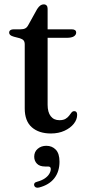

<svg xmlns="http://www.w3.org/2000/svg" viewBox="-20 -604 404 881"><path d="M71 -428.5 44 -435.5Q31.5 -439 26.8 -443.5Q22 -448 22 -454Q22 -461.5 27.5 -465.5Q33 -469.5 42.5 -469.5H74.5Q87.5 -469.5 95.8 -473.8Q104 -478 110 -489.5L150.5 -562.5Q158 -574 165.2 -579Q172.5 -584 180.5 -584Q189 -584 193.8 -578.8Q198.5 -573.5 198.5 -564V-123.5Q198.5 -89 212.8 -70.8Q227 -52.5 252.5 -52.5Q270.5 -52.5 280.8 -58.8Q291 -65 297 -73Q303 -81 308 -87.5Q313 -94 321 -94Q327 -94 330.5 -90Q334 -86 334 -77Q334 -55.5 318.5 -36Q303 -16.5 275.8 -4Q248.5 8.5 213.5 8.5Q158.5 8.5 126 -20Q93.5 -48.5 93.5 -106.5V-400Q93.5 -412 88.5 -418.2Q83.5 -424.5 71 -428.5ZM151.5 -430.5V-469.5H309Q319 -469.5 324.2 -465.8Q329.5 -462 329.5 -454.5Q329.5 -444 319 -437.2Q308.5 -430.5 286 -430.5ZM186.5 160Q162 160 149.5 147Q137 134 137 115Q137 92.5 153 78.8Q169 65 192.5 65Q219 65 236 82.8Q253 100.5 253 138Q253 183.5 229.2 214Q205.5 244.5 159 256.5Q150 258.5 144.5 256Q139 253.5 137 247.5Q135 241.5 138.2 236.8Q141.5 232 150 230Q172 224 185.8 214.5Q199.5 205 206.2 193.5Q213 182 213 171.5Q213 160 200.5 160Z"/></svg>

Font: Fraunces
Style: Regular
Weight: 400
Version: Version 1.000;[b76b70a41]